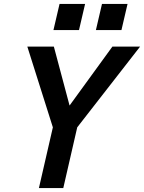

<svg xmlns="http://www.w3.org/2000/svg" viewBox="-20 -957 733 977"><path d="M178 0 249 -309 119 -720H254L334 -420L552 -720H693L373 -309L302 0ZM468 -804 499 -937H629L598 -804ZM252 -804 283 -937H413L382 -804Z"/></svg>

Font: Instrument Sans SemiCondensed SemiBold Italic
Style: Regular
Weight: 600
Width: 4
Italic angle: -13°
Designer: Rodrigo Fuenzalida
Foundry: fragTYPE
Version: Version 1.000; ttfautohint (v1.8.4.7-5d5b);gftools[0.9.28]